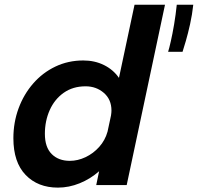

<svg xmlns="http://www.w3.org/2000/svg" viewBox="-20 -802 858 832"><path d="M231 11Q144 11 91 -44Q38 -99 38 -203Q38 -271.5 60.5 -332.5Q83 -393.5 123.8 -440.2Q164.5 -487 220 -513.5Q275.5 -540 341 -540Q390.5 -540 430.8 -520Q471 -500 495.5 -464.5L563 -781.5H695L529 0H397L409.5 -60Q371.5 -26.5 325.2 -7.8Q279 11 231 11ZM174.5 -222Q174.5 -164 204 -134.5Q233.5 -105 282.5 -105Q317 -105 350.8 -121Q384.5 -137 410 -165.5Q435.5 -194 446 -231.5L461 -301.5Q463 -314.5 463 -323Q463 -371 430 -399.5Q397 -428 351 -428Q296 -428 256.2 -400Q216.5 -372 195.5 -325Q174.5 -278 174.5 -222ZM817.5 -781.5Q813 -739.5 803.8 -697.8Q794.5 -656 785 -623.5Q775.5 -591 771 -577.5H708.5Q713 -591.5 720.2 -623.2Q727.5 -655 734.5 -696.5Q741.5 -738 746 -781.5Z"/></svg>

Font: Epilogue SemiBold
Style: Italic
Weight: 600
Italic angle: -12°
Designer: Tyler Finck
Foundry: Etcetera Type Co
Version: Version 2.111; ttfautohint (v1.8.3)